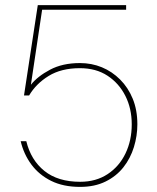

<svg xmlns="http://www.w3.org/2000/svg" viewBox="-20 -720 616 752"><path d="M294 12Q228 12 180.5 -11.5Q133 -35 103 -75.5Q73 -116 61 -167H83Q101 -93 154 -50.5Q207 -8 294 -8Q356 -8 401.5 -38Q447 -68 471.5 -119Q496 -170 496 -233Q496 -295 471 -344.5Q446 -394 401 -423.5Q356 -453 293 -453Q220 -453 170.5 -422.5Q121 -392 94 -346H74L128 -700H474V-682H145L101 -388Q127 -421 176 -447Q225 -473 293 -473Q339 -473 379 -456.5Q419 -440 450.5 -408.5Q482 -377 500 -333Q518 -289 518 -233Q518 -188 504.5 -144Q491 -100 463.5 -65Q436 -30 393.5 -9Q351 12 294 12Z"/></svg>

Font: DM Sans 10pt Thin
Style: Regular
Weight: 250
Version: Version 4.004;gftools[0.9.30]